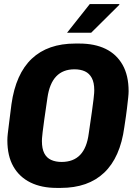

<svg xmlns="http://www.w3.org/2000/svg" viewBox="-20 -909 649 939"><path d="M257 10Q183 10 129 -16.5Q75 -43 45.5 -94.5Q16 -146 16 -223Q16 -236 18 -255Q20 -274 24.5 -308Q29 -342 36 -399Q57 -548 135.5 -622Q214 -696 348 -696H368Q443 -696 496.5 -670Q550 -644 579.5 -592Q609 -540 609 -463Q609 -451 607 -432Q605 -413 601 -379Q597 -345 588 -287Q568 -139 489.5 -64.5Q411 10 277 10ZM281 -117Q339 -117 372 -151.5Q405 -186 414 -256Q424 -323 429.5 -363Q435 -403 437.5 -424Q440 -445 440.5 -454Q441 -463 441 -468Q441 -505 429 -527.5Q417 -550 395.5 -560Q374 -570 344 -570Q288 -570 255 -535.5Q222 -501 212 -431Q202 -364 196.5 -324Q191 -284 188.5 -263Q186 -242 185.5 -233Q185 -224 185 -219Q185 -182 196.5 -159.5Q208 -137 230 -127Q252 -117 281 -117ZM308 -749 419 -889H563L564 -886L426 -749Z"/></svg>

Font: Chivo Mono
Style: Bold Italic
Weight: 700
Italic angle: -8.05°
Monospace: yes
Version: Version 1.008